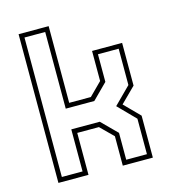

<svg xmlns="http://www.w3.org/2000/svg" viewBox="-105 -786 781 873"><g transform="rotate(-15 285.0 -350.0)"><path d="M62.5 0V-700H204V-339H306L365.5 -398.5V-540H507V-339L436.5 -269L507 -197.5V0H365.5V-138.5L306 -197.5H204V0ZM84.5 -22H182V-220H316L387.5 -148.5V-22H485V-189L406.5 -269L485 -347.5V-518.5H387.5V-388.5L316.5 -317.5H182V-678.5H84.5Z"/></g></svg>

Font: Tourney Thin ExtraLight
Style: Regular
Weight: 250
Version: Version 1.015